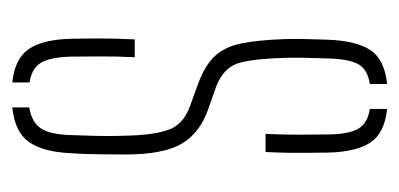

<svg xmlns="http://www.w3.org/2000/svg" viewBox="-188 -456 649 312"><g transform="rotate(90 136.0 -299.5)"><path d="M42.5 -92Q42 -113.5 42 -139Q42 -164.5 43.5 -194.5H72.5Q71 -163.5 71.2 -138.2Q71.5 -113 71.5 -90.5Q72.5 -57 81.5 -42Q90.5 -27 113.5 -23.5V4.5Q74.5 0.5 59 -22.5Q43.5 -45.5 42.5 -92ZM154 4.5V-23Q178 -27 188 -41.8Q198 -56.5 199 -90.5Q199.5 -106 200 -121.5Q200.5 -137 200.5 -151.5Q200.5 -166 200 -179.5Q199 -226 190.2 -249.8Q181.5 -273.5 152.5 -284L115.5 -297.5Q85.5 -308.5 70.5 -324.8Q55.5 -341 50 -368Q44.5 -395 43 -439Q42.5 -457.5 43 -473Q43.5 -488.5 44 -507Q45.5 -554 60.8 -577.2Q76 -600.5 116 -604.5V-576.5Q92.5 -573 84 -558Q75.5 -543 74.5 -509Q74 -489 73.5 -473.2Q73 -457.5 73.5 -439.5Q74.5 -394 81 -366.8Q87.5 -339.5 119.5 -327L156.5 -314Q195.5 -300.5 213 -270.8Q230.5 -241 230.5 -180Q230.5 -160 230.2 -136Q230 -112 228.5 -91.5Q226.5 -45.5 210.2 -22.5Q194 0.5 154 4.5ZM197 -407Q198 -427 198.2 -444.8Q198.5 -462.5 198.2 -478.8Q198 -495 198 -509Q197.5 -543 188.5 -558Q179.5 -573 156.5 -576.5V-604.5Q196 -600.5 211.2 -577.2Q226.5 -554 227.5 -507.5Q227.5 -494 227.8 -478.2Q228 -462.5 227.8 -444.8Q227.5 -427 226.5 -407Z"/></g></svg>

Font: Big Shoulders Stencil Display ExtraLight
Style: Regular
Weight: 250
Designer: Patric King
Foundry: XO Type Co
Version: Version 2.001